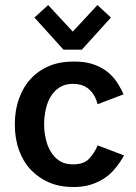

<svg xmlns="http://www.w3.org/2000/svg" viewBox="-20 -732 543 765"><path d="M306.2 -534.2H232.9L117.2 -662.1L171.9 -711.9L270 -606L368.2 -711.9L421.9 -662.1ZM39.1 -236.8Q39.1 -293.5 55.7 -338.9Q72.8 -386.2 102.5 -418Q133.3 -451.2 176.3 -469.2Q217.8 -486.8 274.9 -486.8Q317.9 -486.8 347.7 -477.1Q379.4 -466.8 402.8 -449.7Q426.3 -432.6 443.4 -408.2Q460.4 -383.3 472.2 -356L369.1 -316.9Q358.9 -355 334.5 -376.5Q310.1 -397.9 270 -397.9Q240.2 -397.9 218.3 -384.3Q197.3 -371.1 183.1 -349.1Q169.4 -327.6 162.6 -297.4Q155.8 -267.1 155.8 -236.8Q155.8 -207.5 162.6 -177.7Q168.9 -149.4 183.1 -126.5Q197.3 -103.5 218.3 -90.3Q239.3 -77.1 271 -77.1Q313.5 -77.1 334.5 -99.1Q356.4 -122.1 369.1 -152.8L474.1 -112.8Q460.4 -87.4 441.4 -64Q422.4 -40 398.9 -23.9Q375 -7.3 344.2 2.9Q313.5 13.2 272.9 13.2Q218.3 13.2 175.8 -4.9Q134.3 -22.5 102.5 -55.7Q72.8 -86.9 55.7 -133.8Q39.1 -179.2 39.1 -236.8Z"/></svg>

Font: Post Grotesk Medium
Style: Medium
Weight: 500
Version: Version 1.0